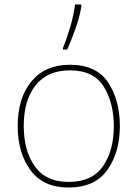

<svg xmlns="http://www.w3.org/2000/svg" viewBox="-20 -827 615 857"><path d="M515 -264Q515 -379 463 -458.5Q411 -538 292 -538Q182 -538 120.5 -464Q59 -390 59 -264Q59 -146 115.5 -68Q172 10 286 10Q404 10 459.5 -69Q515 -148 515 -264ZM86 -264Q86 -381 139.5 -447Q193 -513 292 -513Q398 -513 443 -440.5Q488 -368 488 -264Q488 -155 439.5 -85Q391 -15 286 -15Q185 -15 135.5 -84.5Q86 -154 86 -264ZM261 -606H280Q297 -644 316.5 -698Q336 -752 343 -798V-807H315Q309 -759 293 -705Q277 -651 261 -613Z"/></svg>

Font: Noto Sans UI Thin
Style: Regular
Weight: 250
Designer: Monotype Design Team
Foundry: Monotype Imaging Inc.
Version: Version 1.901